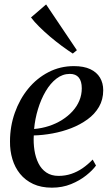

<svg xmlns="http://www.w3.org/2000/svg" viewBox="-20 -834 502 864"><path d="M412 -89Q397 -68 368 -44.8Q339 -21.5 299.8 -5.5Q260.5 10.5 213.5 10.5Q165 10.5 129.2 -6.2Q93.5 -23 70.2 -51.8Q47 -80.5 35.8 -118Q24.5 -155.5 25 -197.5Q25 -265.5 46.8 -326.8Q68.5 -388 107 -435Q145.5 -482 198 -509.2Q250.5 -536.5 312.5 -536.5Q357 -536.5 386.2 -522.8Q415.5 -509 430 -484.5Q444.5 -460 444.5 -428Q444.5 -386 425.5 -353.2Q406.5 -320.5 373.8 -296.8Q341 -273 300.5 -257.2Q260 -241.5 216.2 -233.5Q172.5 -225.5 132 -224.5Q130 -190.5 135 -158Q140 -125.5 153 -99.2Q166 -73 188.5 -57.8Q211 -42.5 243.5 -42.5Q273.5 -42.5 300.5 -51.5Q327.5 -60.5 351.8 -77.2Q376 -94 397 -116ZM294.5 -501.5Q261.5 -501.5 234 -480.2Q206.5 -459 185.5 -423.2Q164.5 -387.5 151 -343.2Q137.5 -299 133.5 -253.5Q168.5 -256.5 200.5 -267Q232.5 -277.5 259.5 -294.5Q286.5 -311.5 306.5 -333.5Q326.5 -355.5 337.2 -381.5Q348 -407.5 348 -436.5Q348 -468.5 334.5 -485Q321 -501.5 294.5 -501.5ZM307.5 -593Q285 -607.5 258.2 -627.2Q231.5 -647 205.2 -669.2Q179 -691.5 156.5 -713.8Q134 -736 119.5 -755.5L187.5 -814L326 -608Z"/></svg>

Font: Merriweather 96pt
Style: Italic
Weight: 400
Italic angle: -7.8°
Version: Version 2.101